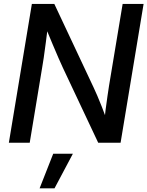

<svg xmlns="http://www.w3.org/2000/svg" viewBox="-20 -748 772 1006"><path d="M26.4 0 147 -727.5H264.6L470.7 -289.1Q478.5 -272.9 490 -246.1Q501.5 -219.2 514.2 -187Q526.9 -154.8 538.6 -122.1L525.4 -103Q528.3 -134.3 533.2 -172.4Q538.1 -210.4 543.2 -244.9Q548.3 -279.3 551.3 -298.8L622.6 -727.5H732.4L611.8 0H494.6L310.1 -391.6Q300.3 -412.6 286.6 -443.8Q272.9 -475.1 255.4 -516.8Q237.8 -558.6 216.8 -609.9L232.9 -626.5Q226.1 -570.3 220 -524.7Q213.9 -479 209.2 -445.6Q204.6 -412.1 200.7 -392.6L135.7 0ZM187.5 238.8 258.8 57.6H361.8L265.6 238.8Z"/></svg>

Font: Inter 28pt Medium
Style: Italic
Weight: 500
Italic angle: -9.3988°
Designer: Rasmus Andersson
Foundry: rsms
Version: Version 4.001;git-66647c0bb